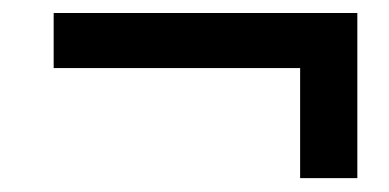

<svg xmlns="http://www.w3.org/2000/svg" viewBox="-20 -419 584 288"><path d="M60.5 -316.9H465.7L430.2 -352.5V-151.8H516V-399.5H60.5V-316.9Z"/></svg>

Font: Source Serif Variable
Style: Italic
Weight: 389
Italic angle: -12°
Designer: Frank Grießhammer
Foundry: Adobe Systems Incorporated
Version: Version 3.001;hotconv 1.0.111;makeotfexe 2.5.65597